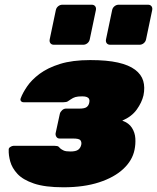

<svg xmlns="http://www.w3.org/2000/svg" viewBox="-20 -785 667 815"><path d="M249 10Q171 10 124 -6Q77 -22 54 -47Q31 -72 23.5 -99.5Q16 -127 17 -149Q16 -156 23.5 -161Q31 -166 37 -166H212Q225 -166 229 -162Q233 -158 237 -154Q242 -150 250.5 -146Q259 -142 279 -142Q302 -142 312 -149.5Q322 -157 325 -171Q327 -182 321.5 -189.5Q316 -197 290 -197H233Q224 -197 219.5 -204Q215 -211 216 -219L234 -302Q236 -310 243.5 -317Q251 -324 260 -324H317Q340 -324 348.5 -331Q357 -338 359 -350Q361 -358 358.5 -364Q356 -370 349 -373Q342 -376 329 -376Q310 -376 300 -373Q290 -370 280 -363Q274 -359 268 -355Q262 -351 249 -351H80Q73 -351 69 -356Q65 -361 68 -368Q76 -390 95 -418Q114 -446 148 -471.5Q182 -497 234.5 -513.5Q287 -530 363 -530Q434 -530 480.5 -519.5Q527 -509 553.5 -489Q580 -469 588 -441.5Q596 -414 589 -380Q582 -350 560.5 -320Q539 -290 499 -273Q527 -263 540 -242.5Q553 -222 554.5 -197.5Q556 -173 551 -149Q542 -104 503.5 -68Q465 -32 400.5 -11Q336 10 249 10ZM448 -595Q438 -595 433 -601.5Q428 -608 430 -618L456 -742Q458 -752 466 -758.5Q474 -765 484 -765H608Q618 -765 623 -758.5Q628 -752 626 -742L600 -618Q598 -608 590 -601.5Q582 -595 572 -595ZM209 -595Q199 -595 194 -601.5Q189 -608 191 -618L217 -742Q219 -752 227 -758.5Q235 -765 245 -765H369Q379 -765 384 -758.5Q389 -752 387 -742L361 -618Q359 -608 351 -601.5Q343 -595 333 -595Z"/></svg>

Font: Rubik Light Black
Style: Italic
Weight: 900
Italic angle: -12°
Version: Version 2.104